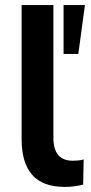

<svg xmlns="http://www.w3.org/2000/svg" viewBox="-20 -725 359 755"><path d="M235 10Q148 10 106.5 -37.5Q65 -85 65 -177V-705H190V-183Q190 -93 266 -93Q277 -93 288 -94Q299 -95 309 -98L307 1Q271 10 235 10ZM230 -513V-705H314L288 -513Z"/></svg>

Font: Nunito Sans
Style: Bold
Weight: 700
Designer: Vernon Adams
Foundry: Vernon Adams
Version: Version 3.101; ttfautohint (v1.8.4.7-5d5b);gftools[0.9.27]